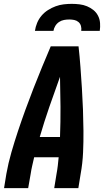

<svg xmlns="http://www.w3.org/2000/svg" viewBox="-20 -975 540 995"><path d="M1 0 13 -74Q23 -130 39 -185.5Q55 -241 73.5 -296.5Q92 -352 112 -407Q132 -462 153.5 -517Q175 -572 197.5 -626.5Q220 -681 243 -735H387Q393 -681 397 -626.5Q401 -572 404.5 -517Q408 -462 410 -407Q412 -352 412.5 -296.5Q413 -241 410.5 -185Q408 -129 398 -74L386 0H261L273 -74Q277 -95 279.5 -116.5Q282 -138 284 -160H157Q152 -138 147 -116.5Q142 -95 139 -74L126 0ZM186 -265H291Q294 -343 293.5 -421.5Q293 -500 291 -577Q263 -500 236 -422Q209 -344 186 -265ZM161 -815Q164 -836 172.5 -856.5Q181 -877 195.5 -894Q210 -911 229 -923Q248 -935 268.5 -942.5Q289 -950 310 -952.5Q331 -955 352 -955Q372 -955 392.5 -952.5Q413 -950 431 -942.5Q449 -935 464 -923Q479 -911 488 -893.5Q497 -876 498.5 -855.5Q500 -835 497 -815H401Q403 -828 399.5 -840.5Q396 -853 386.5 -861Q377 -869 364.5 -871.5Q352 -874 339 -874Q325 -874 311.5 -871.5Q298 -869 286 -861Q274 -853 266.5 -840.5Q259 -828 257 -815Z"/></svg>

Font: Iosevka Curly XBdObl
Style: Regular
Weight: 800
Italic angle: -9°
Monospace: yes
Designer: Belleve Invis
Foundry: Belleve Invis
Version: Version 11.1.0; ttfautohint (v1.8.3)